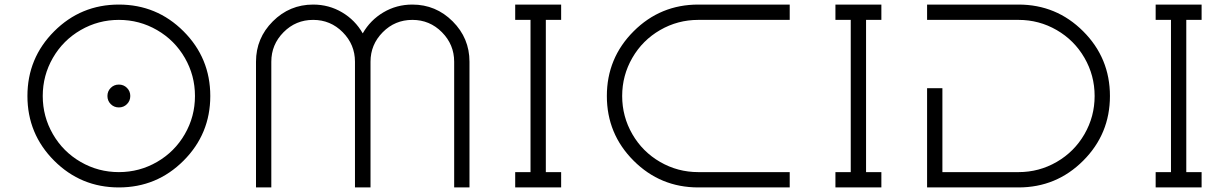

<svg xmlns="http://www.w3.org/2000/svg" viewBox="-20 -820 5377 840"><path d="M217 -683Q334 -800 500 -800Q666 -800 783 -683Q900 -566 900 -400Q900 -234 783 -117Q666 0 500 0Q334 0 217 -117Q100 -234 100 -400Q100 -566 217 -683ZM333 -111.5Q410 -67 500 -67Q590 -67 667 -111.5Q744 -156 788.5 -233Q833 -310 833 -400Q833 -490 788.5 -567Q744 -644 667 -688.5Q590 -733 500 -733Q410 -733 333 -688.5Q256 -644 211.5 -567Q167 -490 167 -400Q167 -310 211.5 -233Q256 -156 333 -111.5ZM535.5 -435.5Q550 -421 550 -400Q550 -379 535.5 -364.5Q521 -350 500 -350Q479 -350 464.5 -364.5Q450 -379 450 -400Q450 -421 464.5 -435.5Q479 -450 500 -450Q521 -450 535.5 -435.5Z M1784 -800Q1887 -800 1960.5 -726.5Q2034 -653 2034 -550V0H1967V-550Q1967 -625 1913.5 -679Q1860 -733 1784 -733Q1708 -733 1654.5 -679Q1601 -625 1601 -550V0H1533V-550Q1533 -625 1479.5 -679Q1426 -733 1350 -733Q1274 -733 1220.5 -679Q1167 -625 1167 -550V0H1100V-550Q1100 -653 1173.5 -726.5Q1247 -800 1350 -800Q1419 -800 1476.5 -766Q1534 -732 1567 -674Q1600 -732 1657.5 -766Q1715 -800 1784 -800Z M2435 -733H2368V-67H2435V0H2234V-67H2301V-733H2234V-800H2435Z M3035 -800H3435V-733H3035Q2945 -733 2868 -688.5Q2791 -644 2746.5 -567Q2702 -490 2702 -400Q2702 -310 2746.5 -233Q2791 -156 2868 -111.5Q2945 -67 3035 -67H3435V0H3035Q2869 0 2752 -117Q2635 -234 2635 -400Q2635 -566 2752 -683Q2869 -800 3035 -800Z M3836 -733H3769V-67H3836V0H3635V-67H3702V-733H3635V-800H3836Z M4436 -800Q4602 -800 4719 -683Q4836 -566 4836 -400Q4836 -234 4719 -117Q4602 0 4436 0H4036V-434H4103V-67H4436Q4526 -67 4603 -111.5Q4680 -156 4724.5 -233Q4769 -310 4769 -400Q4769 -490 4724.5 -567Q4680 -644 4603 -688.5Q4526 -733 4436 -733H4036V-800Z M5237 -733H5170V-67H5237V0H5036V-67H5103V-733H5036V-800H5237Z"/></svg>

Font: Dune Rise
Style: Regular
Weight: 400
Version: Version 001.000